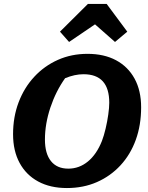

<svg xmlns="http://www.w3.org/2000/svg" viewBox="-20 -938 747 970"><path d="M318 12Q234 12 173 -21Q112 -54 79 -115Q46 -176 46 -260Q46 -347 74 -421Q102 -495 153 -550Q204 -605 272.5 -635.5Q341 -666 422 -666Q506 -666 566.5 -633.5Q627 -601 660 -540.5Q693 -480 693 -396Q693 -306 666 -231.5Q639 -157 588.5 -102.5Q538 -48 469.5 -18Q401 12 318 12ZM325 -86Q380 -86 424 -122Q468 -158 495 -226Q505 -252 513.5 -288Q522 -324 527 -359.5Q532 -395 532 -419Q532 -563 402 -563Q358 -563 309 -543Q262 -477 234.5 -394.5Q207 -312 207 -233Q207 -162 237.5 -124Q268 -86 325 -86ZM519 -918 623 -778 561 -726 460 -815 329 -726 283 -778 424 -918Z"/></svg>

Font: Piazzolla SC
Style: Bold Italic
Weight: 700
Italic angle: -11.3°
Designer: Juan Pablo del Peral
Foundry: Huerta Tipografica
Version: Version 1.330